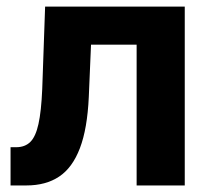

<svg xmlns="http://www.w3.org/2000/svg" viewBox="-20 -566 646 586"><path d="M12.2 -116.7H29.3Q56.2 -116.7 72.5 -132.8Q88.9 -148.9 97.4 -187.5Q106 -226.1 108.9 -294.4L117.7 -545.9H543.9V0H397V-429.7H257.8L251 -270Q246.6 -173.3 223.9 -113.8Q201.2 -54.2 160.6 -27.1Q120.1 0 60.5 0H12.2Z"/></svg>

Font: Inter RS Variable
Style: Regular
Weight: 400
Designer: Rasmus Andersson (customised by Maria Ramos and Noel Pretorius)
Foundry: rsms
Version: Version 3.001;Glyphs 3.2.3 (3260)